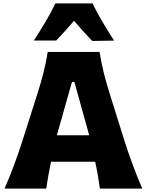

<svg xmlns="http://www.w3.org/2000/svg" viewBox="-20 -1117 875 1137"><path d="M6.8 0Q35.6 -65.4 62.3 -137.2Q88.9 -209 109.9 -273.9L198.2 -551.8Q222.7 -627.4 237.8 -688Q252.9 -748.5 262.7 -809.6H569.8Q579.6 -746.1 594.5 -686Q609.4 -626 632.8 -551.8L720.2 -273.4Q741.7 -206.1 768.1 -135.5Q794.4 -64.9 822.8 0H571.3Q566.4 -39.1 559.3 -79.6Q552.2 -120.1 543.5 -159.2H282.2Q265.1 -79.1 253.9 0ZM508.3 -315.9 420.4 -631.8H406.2L316.9 -315.9ZM525.9 -874.5Q497.6 -903.8 470.9 -933.8Q444.3 -963.9 418.5 -994.1Q393.1 -964.4 366.7 -935.1Q340.3 -905.8 313 -877H180.7Q215.8 -931.6 248.8 -986.8Q281.7 -1042 308.1 -1096.7H527.8Q554.7 -1042 587.4 -986.8Q620.1 -931.6 655.3 -876.5Z"/></svg>

Font: Pinar ExtraBold
Style: Regular
Weight: 800
Designer: Amin Abedi
Version: Version 3.000